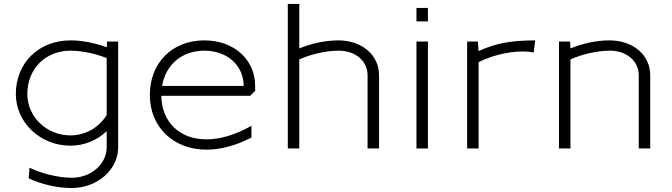

<svg xmlns="http://www.w3.org/2000/svg" viewBox="-20 -750 3395 970"><path d="M118 -275C118 -402 209.6 -494 336 -494C398.6 -494 468 -477 519 -456.5V-168.7C480.2 -106.8 413.3 -66 336 -66C215.7 -66 118 -159.6 118 -275ZM60 -275C60 -130.9 183.6 -14 336 -14C406.7 -14 470.8 -41.7 519 -87.2V-6C519 79 440.2 148 343 148C267 148 179.6 122.6 129 96.8L125 151C185.6 179.3 266 200 341 200C471.3 200 577 108 577 -6V-540H521L519.3 -511C463.9 -531.7 397.9 -546 336 -546C175.9 -546 60 -432.2 60 -275Z M798.8 -316C816.7 -421.5 896.9 -494 1013 -494C1127.8 -494 1211 -419.2 1211 -316ZM737 -270C737 -109.9 854.1 6 1023 6C1092.8 6 1169.7 -13.5 1250.3 -55.1V-114.5C1166.7 -67 1089.3 -46 1023 -46C885.6 -46 796.8 -135 795 -266H1244L1269 -291V-316C1269 -449.4 1161.5 -546 1013 -546C847.1 -546 737 -430.1 737 -270Z M1434 0H1492V-449.9C1543.7 -473.1 1622.1 -494 1691 -494C1775.7 -494 1837 -441.9 1837 -370V0H1895V-370C1895 -472.1 1808.5 -546 1689 -546C1621.6 -546 1549.8 -529.3 1492 -505.3V-730H1434Z M2084 -642H2142V-710H2084ZM2084 0H2142V-540H2084Z M2340 0H2398V-436C2458 -466 2539.8 -490.1 2624.4 -490.1C2641.6 -490.1 2658.9 -488.1 2676.2 -485L2684 -546C2558.3 -546 2481.8 -530.3 2397.9 -491.7L2394 -540H2340Z M2804 0H2862V-449.9C2913.7 -473.1 2992.1 -494 3061 -494C3145.7 -494 3207 -441.9 3207 -370V0H3265V-370C3265 -472.1 3178.5 -546 3059 -546C2991.6 -546 2919.8 -529.3 2862 -505.3L2860 -540H2804Z"/></svg>

Font: Resamitz
Style: Regular
Weight: 500
Designer: gluk
Foundry: gluk
Version: Version 0.047